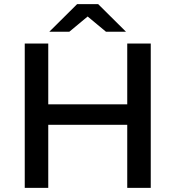

<svg xmlns="http://www.w3.org/2000/svg" viewBox="-20 -911 851 931"><path d="M214 -700H100V0H214V-306H597V0H711V-700H597V-405H214ZM405 -831 494 -757H591L456 -891H354L219 -757H316Z"/></svg>

Font: Montserrat-Alt1 SemBd
Style: Regular
Weight: 600
Designer: Differentunic
Foundry: Differentunic
Version: Version 7.222